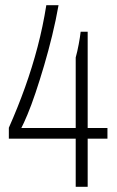

<svg xmlns="http://www.w3.org/2000/svg" viewBox="-20 -718 449 738"><path d="M271 0V-185H14V-227Q49 -306 76.5 -383Q104 -460 124.5 -538Q145 -616 158 -698H205Q195 -641 180.5 -581.5Q166 -522 149.5 -466Q133 -410 116.5 -361Q100 -312 85.5 -277.5Q71 -243 62 -226H271V-497Q274 -508 277 -521Q280 -534 282.5 -547.5Q285 -561 287 -573.5Q289 -586 290 -596H317V-226H393V-185H317V0Z"/></svg>

Font: Archivo Condensed Thin
Style: Regular
Weight: 250
Width: 3
Designer: Hector Gatti
Foundry: Omnibus-Type
Version: Version 2.001